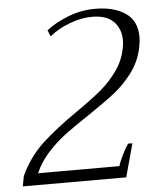

<svg xmlns="http://www.w3.org/2000/svg" viewBox="-52 -754 653 799"><g transform="rotate(-5 275.0 -355.0)"><path d="M19 -43Q55 -120 113 -174Q171 -228 264 -292Q329 -337 367 -369Q405 -401 435 -442.5Q465 -484 475 -535Q479 -551 479 -569Q479 -618 449 -648Q419 -678 359 -678Q314 -678 265 -659.5Q216 -641 181 -612L170 -638Q208 -668 262.5 -689Q317 -710 375 -710Q453 -710 501 -677.5Q549 -645 549 -577Q549 -561 544 -534Q532 -476 498 -430.5Q464 -385 422 -352Q380 -319 307 -270Q245 -229 206.5 -200Q168 -171 133.5 -133Q99 -95 79 -49H419Q423 -65 437.5 -94.5Q452 -124 463 -139H481L443 0H11Z"/></g></svg>

Font: Trirong Light
Style: Italic
Weight: 300
Italic angle: -12°
Designer: Katatrad Team
Foundry: CadsonDemak
Version: Version 1.001